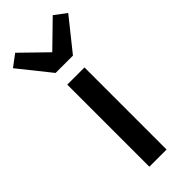

<svg xmlns="http://www.w3.org/2000/svg" viewBox="-297 -823 860 860"><g transform="rotate(-45 133.0 -393.0)"><path d="M187 0H78V-520H187ZM188 -594H78L-42 -744L14 -786L133 -670L252 -786L308 -744Z"/></g></svg>

Font: IBM Plex Sans Medm
Style: Regular
Weight: 500
Designer: Mike Abbink, Paul van der Laan, Pieter van Rosmalen
Foundry: Bold Monday
Version: Version 3.005